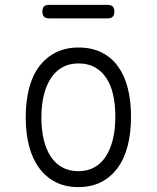

<svg xmlns="http://www.w3.org/2000/svg" viewBox="-20 -754 640 784"><path d="M300 10Q247 10 207 -10.5Q167 -31 139.5 -68.5Q112 -106 98.5 -158.5Q85 -211 85 -275Q85 -340 98.5 -392.5Q112 -445 139.5 -482Q167 -519 207.5 -539.5Q248 -560 301 -560Q355 -560 395.5 -539.5Q436 -519 462.5 -482Q489 -445 502 -393Q515 -341 515 -277Q515 -212 501.5 -159Q488 -106 460.5 -68.5Q433 -31 393 -10.5Q353 10 300 10ZM300 -55Q337 -55 365 -70.5Q393 -86 412 -115Q431 -144 441 -185.5Q451 -227 451 -277Q451 -327 442 -367Q433 -407 414 -435.5Q395 -464 367 -479.5Q339 -495 301 -495Q263 -495 235 -479.5Q207 -464 188 -435Q169 -406 159 -365.5Q149 -325 149 -275Q149 -225 158.5 -184.5Q168 -144 187 -115Q206 -86 234.5 -70.5Q263 -55 300 -55ZM180 -679Q166 -679 159.5 -686Q153 -693 153 -707Q153 -721 159.5 -727.5Q166 -734 180 -734H420Q434 -734 440.5 -727Q447 -720 447 -707Q447 -693 440.5 -686Q434 -679 420 -679Z"/></svg>

Font: Maple Mono ExtraLight
Style: Regular
Weight: 275
Monospace: yes
Designer: subframe7536
Version: Version 7.000